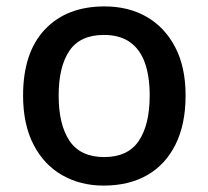

<svg xmlns="http://www.w3.org/2000/svg" viewBox="-20 -569 650 599"><path d="M559 -271Q559 -181 527.5 -118Q496 -55 439 -22.5Q382 10 303 10Q231 10 174 -22.5Q117 -55 84.5 -118Q52 -181 52 -271Q52 -405 120 -477Q188 -549 306 -549Q381 -549 437.5 -516.5Q494 -484 526.5 -422Q559 -360 559 -271ZM163 -271Q163 -180 197 -129.5Q231 -79 305 -79Q379 -79 413 -129.5Q447 -180 447 -271Q447 -331 432 -373Q417 -415 385.5 -437.5Q354 -460 304 -460Q230 -460 196.5 -410.5Q163 -361 163 -271Z"/></svg>

Font: Noto Traditional Nushu Medium
Style: Regular
Weight: 500
Version: Version 2.003